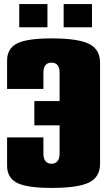

<svg xmlns="http://www.w3.org/2000/svg" viewBox="-20 -920 530 950"><path d="M75.2 -785.2V-899.9H214.8V-785.2ZM294.9 -785.2V-899.9H435.1V-785.2ZM15.1 -480V-620.1Q15.1 -680.2 64.7 -705.1Q114.3 -730 234.9 -730Q366.2 -730 420.7 -702.9Q475.1 -675.8 475.1 -609.9V-109.9Q475.1 -43.9 420.7 -17.1Q366.2 9.8 234.9 9.8Q114.3 9.8 64.7 -15.1Q15.1 -40 15.1 -100.1V-240.2H194.8V-160.2Q194.8 -135.7 205.1 -122.8Q215.3 -109.9 234.9 -109.9Q254.4 -109.9 264.6 -122.8Q274.9 -135.7 274.9 -160.2V-299.8H149.9V-419.9H274.9V-560.1Q274.9 -609.9 234.9 -609.9Q194.8 -609.9 194.8 -560.1V-480Z"/></svg>

Font: Mikodacs
Style: Regular
Weight: 400
Designer: gluk (gluksza@wp.pl)
Foundry: gluk (gluksza@wp.pl)
Version: Version 0.28